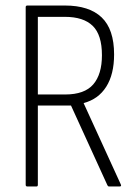

<svg xmlns="http://www.w3.org/2000/svg" viewBox="-20 -675 495 695"><path d="M79 0Q73 0 73 -6V-649Q73 -655 79 -655H215Q303 -655 348 -612Q393 -569 393 -478Q393 -406 364.5 -361Q336 -316 283 -302V-301L417 -8Q421 0 413 0H375Q371 0 369 -4L237 -293H117V-6Q117 0 112 0ZM117 -333H216Q286 -333 317.5 -369.5Q349 -406 349 -475Q349 -549 315.5 -581.5Q282 -614 215 -614H117Z"/></svg>

Font: Sofia Sans Condensed Light
Style: Regular
Weight: 300
Designer: Botio Nikoltchev, Ani Petrova
Foundry: lettersoup
Version: Version 4.101